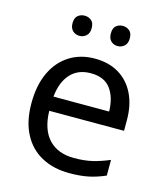

<svg xmlns="http://www.w3.org/2000/svg" viewBox="-111 -815 785 910"><g transform="rotate(15 282.0 -360.0)"><path d="M292 -546Q361 -546 410.5 -516Q460 -486 486.5 -431.5Q513 -377 513 -304V-251H146Q148 -160 192.5 -112.5Q237 -65 317 -65Q368 -65 407.5 -74.5Q447 -84 489 -102V-25Q448 -7 408 1.5Q368 10 313 10Q237 10 178.5 -21Q120 -52 87.5 -113.5Q55 -175 55 -264Q55 -352 84.5 -415Q114 -478 167.5 -512Q221 -546 292 -546ZM291 -474Q228 -474 191.5 -433.5Q155 -393 148 -321H421Q420 -389 389 -431.5Q358 -474 291 -474ZM145 -681Q145 -707 159 -718.5Q173 -730 192 -730Q211 -730 225 -718.5Q239 -707 239 -681Q239 -656 225 -643.5Q211 -631 192 -631Q173 -631 159 -643.5Q145 -656 145 -681ZM333 -681Q333 -707 346.5 -718.5Q360 -730 379 -730Q398 -730 412 -718.5Q426 -707 426 -681Q426 -656 412 -643.5Q398 -631 379 -631Q360 -631 346.5 -643.5Q333 -656 333 -681Z"/></g></svg>

Font: Noto Sans Myanmar UI
Style: Regular
Weight: 400
Designer: Monotype Design Team
Foundry: Monotype Imaging Inc.
Version: Version 2.103; ttfautohint (v1.8.4.7-5d5b)